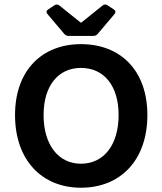

<svg xmlns="http://www.w3.org/2000/svg" viewBox="-20 -836 733 867"><path d="M194.3 -772.5 270.5 -682.6C275.4 -676.8 282.2 -673.8 290 -673.8H401.4C409.2 -673.8 416 -676.8 420.9 -682.6L497.1 -772.5C503.9 -781.2 502 -788.1 493.2 -793.9L464.8 -812.5C457 -817.4 449.2 -816.4 442.4 -810.5L347.7 -734.4H343.8L249 -810.5C242.2 -816.4 234.4 -817.4 226.6 -812.5L198.2 -793.9C189.5 -788.1 187.5 -781.2 194.3 -772.5ZM47.9 -316.4C47.9 -112.3 169.9 11.7 345.7 11.7C523.4 11.7 645.5 -112.3 645.5 -316.4C645.5 -518.6 523.4 -636.7 345.7 -636.7C169.9 -636.7 47.9 -518.6 47.9 -316.4ZM515.6 -316.4C515.6 -182.6 449.2 -96.7 345.7 -96.7C243.2 -96.7 176.8 -182.6 176.8 -316.4C176.8 -449.2 243.2 -529.3 345.7 -529.3C449.2 -529.3 515.6 -449.2 515.6 -316.4Z"/></svg>

Font: Ed Sans Neue SemiBold
Style: Regular
Weight: 600
Designer: Stephen Hutchings
Version: Version 1.004;PS 001.004;hotconv 1.0.88;makeotf.lib2.5.64775